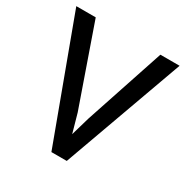

<svg xmlns="http://www.w3.org/2000/svg" viewBox="-170 -887 1006 1036"><g transform="rotate(30 333.0 -368.5)"><path d="M288.6 5.9 11.2 -743.2H132.3L304.7 -250L337.4 -133.8L371.1 -250L535.2 -743.2H654.8L384.3 5.9Z"/></g></svg>

Font: HaufeMerriweatherSans
Style: Regular
Weight: 400
Designer: Eben Sorkin ( eben@eyebytes.com )
Foundry: Eben Sorkin
Version: Version 1.56